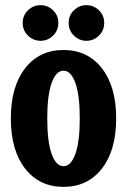

<svg xmlns="http://www.w3.org/2000/svg" viewBox="-20 -706 492 744"><path d="M185.5 -567.9Q165 -547.9 137.2 -547.9Q109.4 -547.9 88.6 -567.9Q67.9 -587.9 67.9 -617.2Q67.9 -646.5 88.6 -666.3Q109.4 -686 137.2 -686Q165 -686 185.5 -666.3Q206.1 -646.5 206.1 -617.2Q206.1 -587.9 185.5 -567.9ZM363.3 -567.9Q342.8 -547.9 314.9 -547.9Q287.1 -547.9 266.6 -567.9Q246.1 -587.9 246.1 -617.2Q246.1 -646.5 266.6 -666.3Q287.1 -686 314.9 -686Q342.8 -686 363.3 -666.3Q383.8 -646.5 383.8 -617.2Q383.8 -587.9 363.3 -567.9ZM375 -53Q319.8 18.1 226.1 18.1Q132.3 18.1 77.1 -53Q22 -124 22 -247.1Q22 -370.1 77.1 -441.2Q132.3 -512.2 226.1 -512.2Q319.8 -512.2 375 -441.2Q430.2 -370.1 430.2 -247.1Q430.2 -124 375 -53ZM180.2 -109.4Q197.3 -62 226.1 -62Q254.9 -62 272 -109.4Q289.1 -156.7 289.1 -247.1Q289.1 -337.4 272 -384.8Q254.9 -432.1 226.1 -432.1Q197.3 -432.1 180.2 -384.8Q163.1 -337.4 163.1 -247.1Q163.1 -156.7 180.2 -109.4Z"/></svg>

Font: Margherita Black
Style: Regular
Weight: 900
Designer: James Puckett
Foundry: Dunwich Type Founders
Version: Version 1.008;hotconv 1.0.109;makeotfexe 2.5.65596